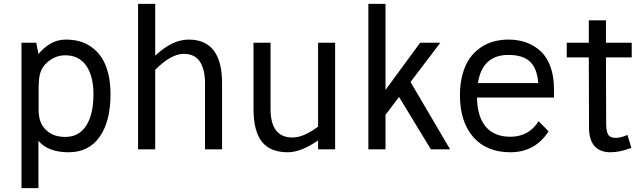

<svg xmlns="http://www.w3.org/2000/svg" viewBox="-20 -770 3307 990"><path d="M319.8 -565.9Q396 -565.9 448.2 -530Q500.5 -494.1 525.1 -431.6Q549.8 -369.1 549.8 -283.2Q549.8 -144.5 493.9 -64.7Q438 15.1 334 15.1Q228 15.1 178.2 -43.9V200.2H90.8V-549.8H167L178.2 -491.2Q202.6 -522 238.8 -543.9Q274.9 -565.9 319.8 -565.9ZM316.9 -64Q387.2 -64 424.6 -122.3Q461.9 -180.7 461.9 -283.2Q461.9 -377.4 424.6 -431.2Q387.2 -484.9 316.9 -484.9Q270.5 -484.9 232.4 -455.8Q194.3 -426.8 185.1 -383.8Q179.2 -355.5 179.2 -325.2V-204.1Q179.2 -175.8 186 -150.9Q195.8 -119.1 218.3 -98.9Q240.7 -78.6 264.9 -71.3Q289.1 -64 316.9 -64Z M953.1 -565.9Q1125 -565.9 1125 -340.8V0H1037.1V-341.8Q1037.1 -411.1 1011 -451.7Q984.9 -492.2 927.2 -492.2Q862.3 -492.2 780.3 -410.2V0H691.9V-750H780.3V-482.9Q868.2 -565.9 953.1 -565.9Z M1620.1 -549.8H1708V0H1620.1V-45.9Q1531.7 15.1 1463.9 15.1Q1372.6 15.1 1329.8 -40Q1287.1 -95.2 1287.1 -209V-549.8H1375V-208Q1375 -61 1488.3 -61Q1545.4 -61 1620.1 -117.2Z M2201.7 0 2037.6 -270 1967.8 -178.2V0H1879.4V-750H1967.8V-306.2L2146.5 -549.8H2250.5L2096.7 -347.2L2300.8 0Z M2836.4 -311V-267.1H2439.5Q2440.9 -168.9 2484.6 -116.9Q2528.3 -64.9 2611.3 -64.9Q2706.5 -64.9 2757.3 -145L2808.6 -92.8Q2739.3 15.1 2611.3 15.1Q2488.8 15.1 2420.2 -63.5Q2351.6 -142.1 2351.6 -278.8Q2351.6 -338.9 2365 -387.2Q2378.4 -435.5 2401.4 -468.5Q2424.3 -501.5 2456.5 -523.7Q2488.8 -545.9 2525.1 -555.9Q2561.5 -565.9 2602.5 -565.9Q2652.3 -565.9 2694.1 -550.8Q2735.8 -535.6 2768.1 -505.6Q2800.3 -475.6 2818.4 -425.8Q2836.4 -376 2836.4 -311ZM2601.6 -486.8Q2466.8 -486.8 2444.3 -341.8H2755.4Q2749.5 -417 2713.1 -451.9Q2676.8 -486.8 2601.6 -486.8Z M3237.3 -549.8V-474.1H3104.5L3105.5 -147Q3104.5 -98.6 3114.3 -78.9Q3124 -59.1 3155.3 -59.1Q3180.2 -59.1 3215.3 -74.2L3235.4 -7.8Q3176.8 15.1 3127.4 15.1Q3071.8 15.1 3043.9 -18.8Q3016.1 -52.7 3017.1 -116.2L3016.1 -474.1H2902.3V-549.8H3016.1V-665H3104.5V-549.8Z"/></svg>

Font: Stilu
Style: Regular
Weight: 400
Designer: Genilson Lima Santos
Foundry: Genilson Lima Santos
Version: Version 1.200;PS 001.200;hotconv 1.0.88;makeotf.lib2.5.64775